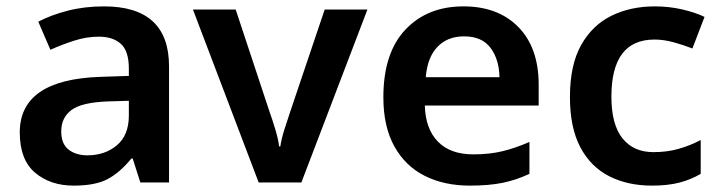

<svg xmlns="http://www.w3.org/2000/svg" viewBox="-20 -572 2259 602"><path d="M306 -552Q510 -552 510 -364V0H420L396 -75H392Q356 -31 317.5 -10.5Q279 10 211 10Q138 10 90 -30.5Q42 -71 42 -157Q42 -322 293 -331L384 -334V-357Q384 -412 359 -434.5Q334 -457 290 -457Q251 -457 212.5 -444.5Q174 -432 138 -416L100 -504Q140 -525 192.5 -538.5Q245 -552 306 -552ZM318 -254Q236 -251 204 -227Q172 -203 172 -160Q172 -121 195 -103Q218 -85 254 -85Q309 -85 346.5 -116.5Q384 -148 384 -210V-256Z M791 0 585 -542H719L825 -222Q833 -200 843 -167Q853 -134 855 -113H859Q862 -135 872 -167Q882 -199 890 -222L998 -542H1132L925 0Z M1433 -552Q1542 -552 1605.5 -487Q1669 -422 1669 -306V-241H1312Q1314 -168 1353 -128Q1392 -88 1464 -88Q1515 -88 1556 -98Q1597 -108 1640 -127V-27Q1600 -8 1557 1Q1514 10 1453 10Q1373 10 1312 -20.5Q1251 -51 1216.5 -113Q1182 -175 1182 -267Q1182 -406 1251 -479Q1320 -552 1433 -552ZM1435 -458Q1383 -458 1351.5 -425Q1320 -392 1315 -330H1546Q1545 -386 1518 -422Q1491 -458 1435 -458Z M2024 10Q1948 10 1890 -19.5Q1832 -49 1799.5 -110.5Q1767 -172 1767 -268Q1767 -368 1802 -430.5Q1837 -493 1897 -522.5Q1957 -552 2033 -552Q2078 -552 2119 -542.5Q2160 -533 2189 -519L2151 -420Q2123 -431 2092 -439.5Q2061 -448 2032 -448Q1897 -448 1897 -269Q1897 -182 1931.5 -138.5Q1966 -95 2029 -95Q2072 -95 2108.5 -105.5Q2145 -116 2177 -133V-27Q2147 -9 2110.5 0.5Q2074 10 2024 10Z"/></svg>

Font: Noto Sans Lao UI SemBd
Style: Regular
Weight: 600
Designer: Monotype Design Team
Foundry: Monotype Imaging Inc.
Version: Version 2.000; ttfautohint (v1.8.4.7-5d5b)